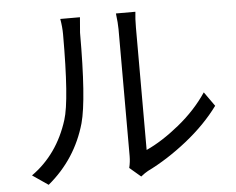

<svg xmlns="http://www.w3.org/2000/svg" viewBox="-53 -814 1107 902"><g transform="rotate(-5 500.0 -363.0)"><path d="M140.6 24.4 66.4 -26.4Q190.4 -114.3 240.2 -272.5Q269.5 -364.3 269.5 -673.8Q269.5 -709 262.7 -747.1H355.5Q349.6 -676.8 349.6 -674.8Q349.6 -360.4 319.3 -250Q272.5 -85 140.6 24.4ZM577.1 23.4 524.4 -21.5Q531.2 -48.8 531.2 -77.1V-675.8Q531.2 -703.1 525.4 -750H617.2Q613.3 -718.8 613.3 -675.8V-98.6Q688.5 -132.8 769.5 -198.7Q850.6 -264.6 904.3 -344.7L952.1 -277.3Q890.6 -193.4 797.9 -119.6Q705.1 -45.9 611.3 0Q596.7 7.8 577.1 23.4Z"/></g></svg>

Font: GenEi Gothic M Regular
Style: Regular
Weight: 400
Designer: o_tamon (Modified); [Source Han Sans]
Ryoko NISHIZUKA  (kana & ideographs); Paul D. Hunt (Latin, Greek & Cyrillic); Wenl
Version: Version 1.1a;Original Version 1.004